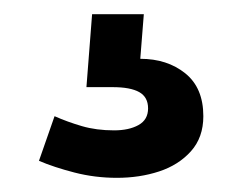

<svg xmlns="http://www.w3.org/2000/svg" viewBox="-20 -41 342 271"><path d="M35 186 57 123Q75 131 95.5 137Q116 143 141 143Q162 143 175.5 135.5Q189 128 189 112Q189 96 176.5 89Q164 82 139 82H102L110 -21H183L178 42Q216 42 241.5 62.5Q267 83 267 123Q267 153 249.5 172.5Q232 192 204.5 201Q177 210 145 210Q114 210 85 202.5Q56 195 35 186Z"/></svg>

Font: Space Grotesk Frontify Medium
Style: Regular
Weight: 500
Designer: Florian Karsten
Version: Version 2.000